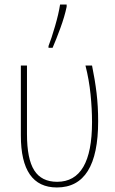

<svg xmlns="http://www.w3.org/2000/svg" viewBox="-20 -817 506 847"><path d="M212 -606Q228 -643 246.5 -693.5Q265 -744 274 -787V-797H245Q239 -757 223 -702Q207 -647 194 -614V-606ZM413 -282Q413 -348 406 -406.5Q399 -465 386 -528H357Q373 -465 379.5 -400.5Q386 -336 386 -278Q386 -15 232 -15Q163 -15 131 -65.5Q99 -116 99 -226V-528H72V-219Q72 10 231 10Q413 10 413 -282Z"/></svg>

Font: Noto Sans Display SemiCondensed Thin
Style: Regular
Weight: 250
Width: 4
Designer: Monotype Design team
Foundry: Monotype Imaging Inc.
Version: 1.000